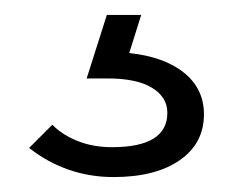

<svg xmlns="http://www.w3.org/2000/svg" viewBox="-20 -30 304 257"><path d="M132 207Q100 207 71.5 197Q43 187 19 168L50 137Q64 151 84.5 159Q105 167 130 167Q204 167 204 121Q204 100 183.5 87.5Q163 75 124 75H96L123 -10H169L153 41Q200 46 226.5 67.5Q253 89 253 123Q253 162 220.5 184.5Q188 207 132 207Z"/></svg>

Font: Outfit ExtraLight
Style: Regular
Weight: 200
Designer: Rodrigo Fuenzalida
Foundry: fragTYPE
Version: Version 1.100; ttfautohint (v1.8.4.7-5d5b);gftools[0.9.27]